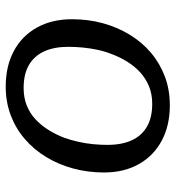

<svg xmlns="http://www.w3.org/2000/svg" viewBox="8 -594 599 654"><g transform="rotate(-90 307.0 -267.5)"><path d="M450 -188Q459 -211 464 -235Q469 -259 471.5 -284Q474 -309 474 -334Q474 -382 458.5 -416Q443 -450 412 -468Q381 -486 334 -486Q301 -486 274.5 -475.5Q248 -465 227.5 -446Q207 -427 191 -401.5Q175 -376 164 -347Q156 -324 150.5 -299.5Q145 -275 142.5 -250Q140 -225 140 -201Q140 -152 155.5 -118Q171 -84 202 -66Q233 -48 280 -48Q313 -48 339.5 -59Q366 -70 386.5 -88.5Q407 -107 423 -132.5Q439 -158 450 -188ZM46 -212Q46 -267 59.5 -317Q73 -367 98.5 -409Q124 -451 160 -482Q196 -513 241 -530Q286 -547 339 -547Q408 -547 459.5 -519.5Q511 -492 539.5 -441Q568 -390 568 -321Q568 -266 554.5 -216.5Q541 -167 515.5 -125Q490 -83 454 -52.5Q418 -22 373 -5Q328 12 275 12Q206 12 154.5 -15.5Q103 -43 74.5 -93.5Q46 -144 46 -212Z"/></g></svg>

Font: Roboto Serif
Style: Italic
Weight: 400
Italic angle: -10°
Designer: Greg Gazdowicz
Foundry: Commercial Type
Version: Version 1.008